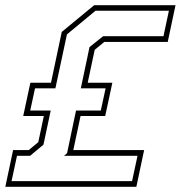

<svg xmlns="http://www.w3.org/2000/svg" viewBox="-50 -720 696 740"><path d="M-29.5 0 0.5 -141.5H60.5L97.5 -172L119 -273H39.5L67 -401H146.5L188 -597L313 -700H626.5L596.5 -558.5H352L315 -528L288 -401H383L355.5 -273H260.5L232.5 -141.5H505.5L475.5 0ZM-5.5 -22H459L480 -119.5H196.5L208.5 -129.5L243 -294H338.5L357 -379.5H261.5L295 -538.5L347.5 -580.5H580L601 -678.5H318L208 -587.5L163.5 -379.5H85L66.5 -294H145.5L117.5 -162.5L66 -119.5H15.5Z"/></svg>

Font: Tourney Expanded ExtraLight
Style: Italic
Weight: 200
Width: 7
Italic angle: -12°
Designer: Tyler Finck
Foundry: Etcetera Type Co
Version: Version 1.010; ttfautohint (v1.8.3)